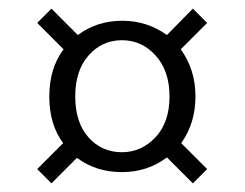

<svg xmlns="http://www.w3.org/2000/svg" viewBox="-20 -600 566 444"><path d="M399 -269 459 -209 426 -176 366 -236Q321 -202 262 -202Q202 -202 158 -235L99 -176L66 -209L126 -269Q94 -312 94 -377Q94 -442 127 -486L66 -547L99 -580L160 -519Q204 -552 263 -552Q320 -552 366 -519L426 -580L459 -547L398 -486Q432 -439 432 -377Q432 -315 399 -269ZM372 -377Q372 -436 340 -471.5Q308 -507 262 -507Q216 -507 185 -472Q154 -437 154 -377Q154 -317 184.5 -282.5Q215 -248 262 -248Q307 -248 339.5 -282.5Q372 -317 372 -377Z"/></svg>

Font: Poppins-Tabular Light
Style: Regular
Weight: 300
Designer: Ninad Kale (Devanagari), Jonny Pinhorn (Latin)
Foundry: Indian Type Foundry
Version: Version 4.004